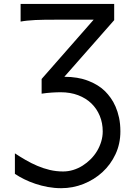

<svg xmlns="http://www.w3.org/2000/svg" viewBox="-20 -733 681 982"><path d="M459 -632.3H278.3Q242.2 -632.3 213.1 -632.1Q184.1 -631.8 160.6 -630.6Q137.2 -629.4 118.7 -627.4Q100.1 -625.5 85.4 -622.6V-712.9H564V-629.9L309.1 -340.3Q378.4 -340.3 431.6 -319.6Q484.9 -298.8 517.6 -266.1Q532.2 -251.5 546.1 -232.2Q560.1 -212.9 571 -187.7Q582 -162.6 588.9 -131.1Q595.7 -99.6 595.7 -61Q595.7 2.4 570.8 55.7Q545.9 108.9 503.9 147.5Q461.9 186 407.2 207.8Q352.5 229.5 293 229.5Q258.3 229.5 224.9 223.4Q191.4 217.3 160.9 207Q130.4 196.8 103.8 183.6Q77.1 170.4 56.2 156.2V51.3Q82.5 68.8 111.3 85.4Q140.1 102.1 170.9 115.2Q201.7 128.4 234.6 136.2Q267.6 144 302.7 144Q329.1 144 354.5 136.2Q379.9 128.4 402.3 114.3Q424.8 100.1 443.8 81.1Q462.9 62 476.6 39.1Q490.2 16.1 497.8 -9.3Q505.4 -34.7 505.4 -61Q505.4 -104 490.2 -140.6Q475.1 -177.2 447.3 -204.1Q419.4 -231 379.6 -246.1Q339.8 -261.2 290.5 -261.2Q269.5 -261.2 243.9 -259.5Q218.3 -257.8 192.9 -253.9V-329.1Z"/></svg>

Font: Andika New Basic
Style: Regular
Weight: 400
Designer: Victor Gaultney, Annie Olsen, Julie Remington, Don Collingsworth, Eric Hays
Foundry: SIL International
Version: Version 5.500